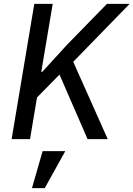

<svg xmlns="http://www.w3.org/2000/svg" viewBox="-20 -718 689 991"><path d="M287 -333 171 -215 135 0H40L157 -698H252L193 -347H198L327 -488L532 -698H649L358 -399L536 0H432ZM200 62H317L211 253H145Z"/></svg>

Font: IBM Plex Mono Text
Style: Italic
Weight: 450
Italic angle: -9°
Monospace: yes
Designer: Mike Abbink, Paul van der Laan, Pieter van Rosmalen
Foundry: Bold Monday
Version: Version 2.1